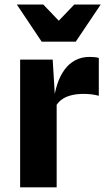

<svg xmlns="http://www.w3.org/2000/svg" viewBox="-20 -800 452 820"><path d="M66 0V-545.5H205L218 -332L209 -364.5Q213.5 -407.5 225.5 -442.8Q237.5 -478 256.5 -503.5Q275.5 -529 302.2 -543Q329 -557 363.5 -557Q373.5 -557 383.8 -556Q394 -555 402 -552.5V-391Q385 -395.5 369.2 -397.2Q353.5 -399 338 -399Q310.5 -399 288.2 -394Q266 -389 249.5 -378.8Q233 -368.5 222 -352.5V0ZM158 -622 52 -780.5H165L231 -711.5L297 -780.5H410L303.5 -622Z"/></svg>

Font: Spline Sans
Style: Regular
Weight: 400
Designer: Eben Sorkin, Mirko Velimirovic
Foundry: Sorkin Type
Version: Version 1.001